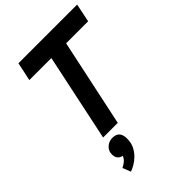

<svg xmlns="http://www.w3.org/2000/svg" viewBox="-279 -812 1196 1196"><g transform="rotate(-45 319.5 -213.5)"><path d="M614 -578H420L297 0H168L290 -578H96L122 -700H639ZM132 113Q132 96 138.5 83Q145 70 155.5 61Q166 52 179 47Q192 42 206 42Q241 42 255.5 61Q270 80 269 112Q269 148 255 175.5Q241 203 220.5 223Q200 243 178 255.5Q156 268 140 273L119 219Q135 212 150.5 199.5Q166 187 174 167Q155 164 143.5 150.5Q132 137 132 113Z"/></g></svg>

Font: PT Sans
Style: Bold Italic
Weight: 700
Italic angle: -12°
Designer: A.Korolkova, O.Umpeleva, V.Yefimov
Foundry: ParaType Ltd
Version: Version 2.003W OFL